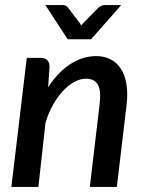

<svg xmlns="http://www.w3.org/2000/svg" viewBox="-20 -740 576 760"><path d="M25 0ZM25 0 86 -511H140Q157.5 -511 166.8 -502.2Q176 -493.5 176 -475L170.5 -394.5Q210.5 -456 259.5 -487Q308.5 -518 360.5 -518Q392.5 -518 417.5 -505.2Q442.5 -492.5 458.5 -467.8Q474.5 -443 480.5 -407Q486.5 -371 481 -324.5L442.5 0H335.5L374 -324.5Q381 -379 367.8 -403.8Q354.5 -428.5 320 -428.5Q298 -428.5 274.8 -416Q251.5 -403.5 230 -380.8Q208.5 -358 190.2 -325.8Q172 -293.5 160 -254L132 0ZM159.5 -720H227.5Q234 -720 239.5 -717.5Q245 -715 247.5 -712L294 -651L301.5 -639.5L312 -651L372 -712Q376 -714.5 382 -717.2Q388 -720 394 -720H460L340.5 -584.5H248Z"/></svg>

Font: Lato Semibold
Style: Italic
Weight: 600
Italic angle: -7°
Designer: Lukasz Dziedzic
Foundry: tyPoland Lukasz Dziedzic
Version: Version 2.006; 2014-01-15